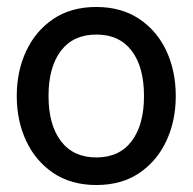

<svg xmlns="http://www.w3.org/2000/svg" viewBox="-20 -520 552 550"><path d="M256 10Q184 10 133 -24.2Q82 -58.5 55 -116.2Q28 -174 28 -245Q28 -316 55 -373.8Q82 -431.5 132.8 -465.8Q183.5 -500 256 -500Q327.5 -500 378.8 -465.8Q430 -431.5 456.8 -373.8Q483.5 -316 483.5 -245Q483.5 -174 456.5 -116.2Q429.5 -58.5 378.8 -24.2Q328 10 256 10ZM256 -69Q322 -69 357.2 -115.8Q392.5 -162.5 392.5 -245Q392.5 -328 357.2 -374.5Q322 -421 256 -421Q190 -421 154.5 -374.5Q119 -328 119 -245Q119 -162.5 154.5 -115.8Q190 -69 256 -69Z"/></svg>

Font: Cabin
Style: Regular
Weight: 400
Width: 4
Designer: Pablo Impallari
Foundry: Pablo Impallari. http://www.impallari.com Igino Marini. http://www.ikern.com
Version: Version 3.001